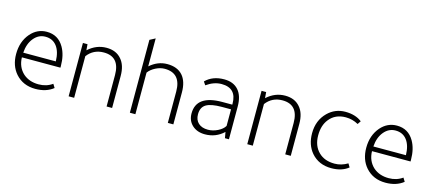

<svg xmlns="http://www.w3.org/2000/svg" viewBox="-51 -1106 3557 1578"><g transform="rotate(15 1728.0 -316.5)"><path d="M429 -210H101Q103 -127 159 -76Q211 -31 290 -31Q357 -31 407 -67L426 -36Q366 12 274 12Q169 12 105 -60Q48 -125 48 -225Q48 -331 109 -402Q165 -466 246 -466Q343 -466 392 -381Q429 -317 429 -224ZM102 -250H379Q377 -333 342 -378.5Q307 -424 245 -424Q187 -424 147 -375.5Q107 -327 102 -250Z M598 -403Q667 -466 754 -466Q836 -466 881 -413Q925 -363 925 -272V0H878V-267Q878 -423 742 -423Q654 -423 602 -354V0H555V-454H594Z M1076 -620 1123 -645V-407Q1190 -466 1271 -466Q1357 -466 1402 -415Q1446 -365 1446 -272V0H1399V-267Q1399 -423 1260 -423Q1222 -423 1183 -403Q1144 -383 1123 -354V0H1076Z M1919 0H1885L1876 -51Q1809 12 1717 12Q1650 12 1608.5 -26Q1567 -64 1567 -126Q1567 -282 1787 -282H1872V-290Q1872 -423 1744 -423Q1679 -423 1616 -378L1597 -406Q1657 -466 1755 -466Q1834 -466 1876.5 -417.5Q1919 -369 1919 -279ZM1872 -242H1795Q1701 -242 1660.5 -217Q1620 -192 1620 -133Q1620 -85 1649.5 -58Q1679 -31 1731 -31Q1773 -31 1814 -51.5Q1855 -72 1872 -101Z M2118 -403Q2187 -466 2274 -466Q2356 -466 2401 -413Q2445 -363 2445 -272V0H2398V-267Q2398 -423 2262 -423Q2174 -423 2122 -354V0H2075V-454H2114Z M2937 -33Q2881 12 2792 12Q2685 12 2621 -62Q2566 -127 2566 -225Q2566 -335 2637 -405Q2699 -466 2786 -466Q2873 -466 2927 -423L2908 -395Q2858 -423 2801 -423Q2711 -423 2661 -359Q2619 -306 2619 -222Q2619 -132 2673 -80Q2723 -31 2808 -31Q2866 -31 2919 -63Z M3408 -210H3080Q3082 -127 3138 -76Q3190 -31 3269 -31Q3336 -31 3386 -67L3405 -36Q3345 12 3253 12Q3148 12 3084 -60Q3027 -125 3027 -225Q3027 -331 3088 -402Q3144 -466 3225 -466Q3322 -466 3371 -381Q3408 -317 3408 -224ZM3081 -250H3358Q3356 -333 3321 -378.5Q3286 -424 3224 -424Q3166 -424 3126 -375.5Q3086 -327 3081 -250Z"/></g></svg>

Font: Tajawal Light
Style: Regular
Weight: 300
Designer: Boutros Fonts
Foundry: Created by Boutros International 2017
Version: Version 1.700